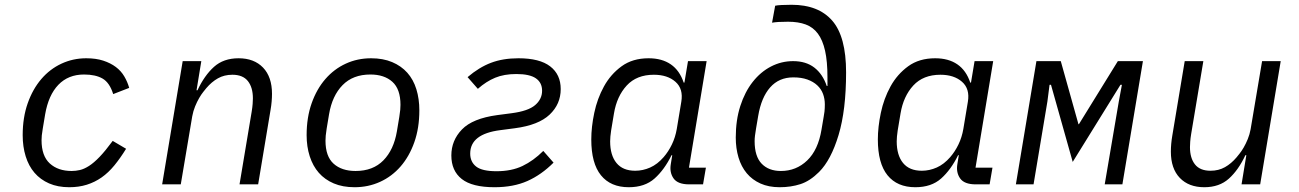

<svg xmlns="http://www.w3.org/2000/svg" viewBox="-20 -772 5440 804"><path d="M270 12Q222 12 185.5 -4Q149 -20 124.5 -48.5Q100 -77 87.5 -117.5Q75 -158 75 -206Q75 -280 96 -339.5Q117 -399 153 -441Q189 -483 237.5 -505.5Q286 -528 341 -528Q382 -528 412.5 -518Q443 -508 465 -491.5Q487 -475 500.5 -452Q514 -429 521 -404L454 -378Q439 -426 409.5 -443Q380 -460 332 -460Q266 -460 224.5 -417Q183 -374 169 -293L159 -233Q156 -215 155 -205Q154 -195 154 -185Q154 -119 188.5 -87.5Q223 -56 280 -56Q297 -56 314.5 -60Q332 -64 352.5 -77Q373 -90 397 -115Q421 -140 452 -182L508 -149Q484 -110 459 -79.5Q434 -49 405.5 -29Q377 -9 343.5 1.5Q310 12 270 12Z M659 0 745 -516H823L803 -394H807Q836 -456 876 -492Q916 -528 979 -528Q1044 -528 1081.5 -489Q1119 -450 1119 -379Q1119 -364 1117.5 -346.5Q1116 -329 1113 -312L1061 0H983L1034 -305Q1037 -323 1038 -337.5Q1039 -352 1039 -360Q1039 -406 1018 -432.5Q997 -459 953 -459Q919 -459 892.5 -444Q866 -429 844 -403Q840 -398 831.5 -387.5Q823 -377 814 -361.5Q805 -346 797 -326.5Q789 -307 785 -285L737 0Z M1465 12Q1415 12 1377.5 -4Q1340 -20 1315 -48.5Q1290 -77 1277 -117.5Q1264 -158 1264 -206Q1264 -280 1285 -339.5Q1306 -399 1342.5 -441Q1379 -483 1428 -505.5Q1477 -528 1534 -528Q1584 -528 1622 -512Q1660 -496 1685.5 -467.5Q1711 -439 1723.5 -398.5Q1736 -358 1736 -310Q1736 -236 1715 -176.5Q1694 -117 1657.5 -75Q1621 -33 1571.5 -10.5Q1522 12 1465 12ZM1469 -56Q1542 -56 1585.5 -100.5Q1629 -145 1642 -222L1652 -282Q1655 -300 1656 -312Q1657 -324 1657 -333Q1657 -399 1623 -429.5Q1589 -460 1531 -460Q1458 -460 1414.5 -415.5Q1371 -371 1358 -294L1348 -234Q1345 -216 1344 -204Q1343 -192 1343 -183Q1343 -117 1377 -86.5Q1411 -56 1469 -56Z M2051 12Q1957 12 1913.5 -22.5Q1870 -57 1870 -121Q1870 -184 1914.5 -230Q1959 -276 2062 -290L2123 -298Q2192 -307 2221 -332Q2250 -357 2250 -392Q2250 -426 2224 -444Q2198 -462 2142 -462Q2091 -462 2053.5 -446.5Q2016 -431 1981 -400L1938 -449Q1986 -490 2036 -509Q2086 -528 2151 -528Q2240 -528 2284 -494Q2328 -460 2328 -399Q2328 -336 2281.5 -292Q2235 -248 2136 -235L2075 -227Q1949 -211 1949 -129Q1949 -94 1974 -74.5Q1999 -55 2059 -55Q2122 -55 2168 -77Q2214 -99 2255 -140L2298 -91Q2247 -40 2188.5 -14Q2130 12 2051 12Z M2613 12Q2537 12 2496.5 -38Q2456 -88 2456 -188Q2456 -240 2468.5 -299.5Q2481 -359 2509 -410Q2537 -461 2583 -494.5Q2629 -528 2696 -528Q2752 -528 2789 -502.5Q2826 -477 2843 -426H2846L2861 -516H2939L2865 -70H2936L2924 0H2866Q2818 0 2800.5 -25Q2783 -50 2789 -85L2795 -122H2792Q2762 -61 2721 -24.5Q2680 12 2613 12ZM2640 -57Q2672 -57 2702.5 -70.5Q2733 -84 2759 -114Q2779 -137 2793.5 -167Q2808 -197 2814 -232L2833 -346Q2842 -400 2808.5 -429.5Q2775 -459 2718 -459Q2646 -459 2604.5 -414Q2563 -369 2551 -297L2539 -225Q2537 -211 2536 -200.5Q2535 -190 2535 -180Q2535 -122 2561.5 -89.5Q2588 -57 2640 -57Z M3245 12Q3199 12 3164.5 -3.5Q3130 -19 3107 -46.5Q3084 -74 3072.5 -112.5Q3061 -151 3061 -196Q3061 -269 3080 -328Q3099 -387 3132 -429Q3165 -471 3208.5 -493.5Q3252 -516 3301 -516Q3355 -516 3390 -489Q3425 -462 3442 -412H3445V-448Q3445 -515 3435 -559.5Q3425 -604 3405 -631Q3385 -658 3354 -669.5Q3323 -681 3280 -681Q3256 -681 3240 -680Q3224 -679 3213 -677L3226 -748Q3234 -750 3253 -751Q3272 -752 3295 -752Q3407 -752 3465 -685.5Q3523 -619 3523 -469Q3523 -311 3491.5 -206.5Q3460 -102 3410 -52Q3372 -14 3332 -1Q3292 12 3245 12ZM3250 -56Q3314 -56 3360 -100Q3406 -144 3420 -229L3429 -282Q3431 -291 3432.5 -304.5Q3434 -318 3434 -335Q3434 -358 3426.5 -378.5Q3419 -399 3402.5 -414.5Q3386 -430 3361 -439Q3336 -448 3302 -448Q3242 -448 3205 -406Q3168 -364 3155 -287L3146 -234Q3143 -216 3141.5 -204Q3140 -192 3140 -181Q3140 -117 3169.5 -86.5Q3199 -56 3250 -56Z M3813 12Q3737 12 3696.5 -38Q3656 -88 3656 -188Q3656 -240 3668.5 -299.5Q3681 -359 3709 -410Q3737 -461 3783 -494.5Q3829 -528 3896 -528Q3952 -528 3989 -502.5Q4026 -477 4043 -426H4046L4061 -516H4139L4065 -70H4136L4124 0H4066Q4018 0 4000.5 -25Q3983 -50 3989 -85L3995 -122H3992Q3962 -61 3921 -24.5Q3880 12 3813 12ZM3840 -57Q3872 -57 3902.5 -70.5Q3933 -84 3959 -114Q3979 -137 3993.5 -167Q4008 -197 4014 -232L4033 -346Q4042 -400 4008.5 -429.5Q3975 -459 3918 -459Q3846 -459 3804.5 -414Q3763 -369 3751 -297L3739 -225Q3737 -211 3736 -200.5Q3735 -190 3735 -180Q3735 -122 3761.5 -89.5Q3788 -57 3840 -57Z M4320 -516H4422L4496 -252H4498L4661 -516H4766L4680 0H4606L4665 -347L4678 -417H4672L4472 -94L4381 -417H4375L4366 -347L4308 0H4234Z M5199 -122H5195Q5166 -60 5126 -24Q5086 12 5023 12Q4958 12 4920.5 -27Q4883 -66 4883 -137Q4883 -169 4889 -204L4941 -516H5019L4968 -211Q4965 -193 4964 -178.5Q4963 -164 4963 -156Q4963 -110 4984 -83.5Q5005 -57 5049 -57Q5083 -57 5109.5 -72Q5136 -87 5158 -113Q5162 -118 5170.5 -128.5Q5179 -139 5188 -154.5Q5197 -170 5205 -189.5Q5213 -209 5217 -231L5265 -516H5343L5257 0H5179Z"/></svg>

Font: IBM Plex Mono
Style: Italic
Weight: 400
Italic angle: -9°
Monospace: yes
Designer: Mike Abbink, Paul van der Laan, Pieter van Rosmalen
Foundry: Bold Monday
Version: Version 2.3